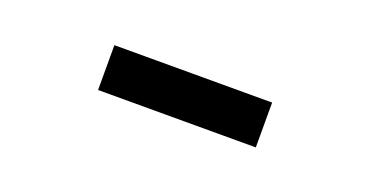

<svg xmlns="http://www.w3.org/2000/svg" viewBox="-22 -840 643 334"><g transform="rotate(20 300.0 -672.5)"><path d="M154 -714H446V-631H154Z"/></g></svg>

Font: IBM Plex Sans Hebrew Medium
Style: Regular
Weight: 500
Designer: Mike Abbink, Paul van der Laan, Pieter van Rosmalen, Yanek Iontef
Foundry: Bold Monday
Version: Version 1.2